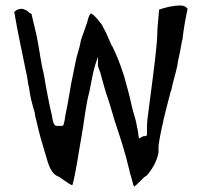

<svg xmlns="http://www.w3.org/2000/svg" viewBox="-20 -702 738 700"><path d="M32 -658 34 -647C44 -587 61 -510 74 -445C80 -424 81 -397 86 -383V-382C90 -349 97 -323 107 -290V-289C108 -279 111 -268 114 -256C125 -208 132 -185 145 -142C157 -102 164 -68 196 -57L216 -43C229 -35 236 -28 244 -27C257 -74 266 -143 276 -198C286 -249 292 -318 306 -368C312 -395 318 -437 327 -465L337 -495V-463C339 -453 342 -448 346 -437V-436C351 -420 360 -383 367 -362C378 -331 387 -299 398 -262C409 -226 424 -186 434 -148L440 -128C443 -113 449 -91 452 -81V-80C452 -75 455 -68 457 -61L463 -40C464 -33 466 -27 469 -22C482 -29 498 -53 515 -62C533 -82 554 -116 558 -148V-171C567 -235 587 -310 602 -367V-368L604 -371C609 -398 619 -429 626 -460L629 -479C634 -502 639 -524 643 -550V-553C644 -554 644 -555 645 -556C649 -594 656 -633 664 -670C660 -676 650 -682 640 -682C611 -682 583 -675 560 -667L554 -597L553 -567C552 -558 552 -548 551 -539C542 -447 535 -407 521 -294C518 -274 516 -256 516 -240V-212C516 -212 516 -206 510 -206C508 -206 507 -206 501 -205L487 -197C486 -203 484 -208 484 -216C484 -217 480 -241 478 -247V-248L476 -258C472 -276 465 -294 460 -317C453 -352 442 -389 432 -426L426 -443C415 -477 404 -504 389 -534H388C375 -564 366 -586 350 -614C340 -627 330 -639 320 -648H319C317 -651 315 -652 311 -653C305 -647 301 -635 298 -621L292 -604C285 -581 275 -563 272 -539C267 -518 259 -496 255 -474L246 -429C238 -396 230 -335 220 -290V-289C217 -280 218 -268 211 -245C211 -245 205 -242 200 -243H186C173 -243 170 -277 170 -277V-278C161 -312 146 -393 140 -430C131 -465 126 -503 119 -543C114 -576 101 -621 95 -651L89 -655L88 -654C83 -661 71 -669 58 -670C47 -670 37 -664 32 -658ZM58 -670ZM74 -445ZM216 -43ZM306 -368ZM432 -425V-426ZM554 -597ZM626 -460Z"/></svg>

Font: Vapor
Style: Lit
Weight: 300
Foundry: Cannot Into Space Fonts
Version: Version 0.179